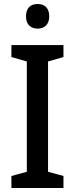

<svg xmlns="http://www.w3.org/2000/svg" viewBox="-20 -939 375 959"><path d="M168 -919C134 -919 110 -901 110 -857C110 -816 134 -796 168 -796C201 -796 226 -816 226 -857C226 -900 202 -919 168 -919ZM297 0V-60L220 -81V-632L297 -654V-714H37V-654L114 -632V-81L37 -60V0Z"/></svg>

Font: Noto Sans Khmer UI SemiCondensed Medium
Style: Regular
Weight: 500
Width: 4
Designer: Danh Hong and the Monotype Design Team
Foundry: Monotype Imaging Inc.
Version: Version 2.002